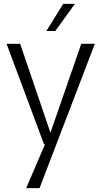

<svg xmlns="http://www.w3.org/2000/svg" viewBox="-20 -746 522 990"><path d="M215 -9 236 -50 399 -520H469L184 224H115ZM14 -520H84L240 -62H256L249 -2H207ZM219 -586 306 -726H366L265 -586Z"/></svg>

Font: Murecho Thin Light
Style: Regular
Weight: 300
Version: Version 1.010